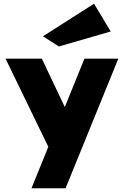

<svg xmlns="http://www.w3.org/2000/svg" viewBox="-20 -817 669 1037"><path d="M150 200 241 -24 10 -500H206L330 -239L436 -500H619L334 200ZM298 -566 212 -621 488 -797 578 -647Z"/></svg>

Font: Panamera Black
Style: Regular
Weight: 900
Designer: Bastien Sozeau
Foundry: NBR — Bastien Sozeau
Version: Version 3.002; ttfautohint (v1.8.4.7-5d5b);gftools[0.9.33]